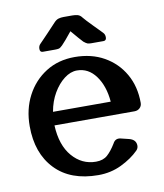

<svg xmlns="http://www.w3.org/2000/svg" viewBox="-81 -768 720 845"><g transform="rotate(-10 279.5 -346.0)"><path d="M473 -67Q442 -36 394.5 -13Q347 10 291 10Q167 10 98.5 -61.5Q30 -133 30 -254Q30 -330 61.5 -390Q93 -450 148.5 -485Q204 -520 277 -520Q352 -520 408.5 -488Q465 -456 497 -400Q529 -344 529 -271Q529 -257 519.5 -248Q510 -239 496 -239H138Q142 -150 185 -100Q228 -50 291 -50Q323 -50 342 -67Q361 -84 380 -115Q391 -137 414 -132L451 -123Q482 -115 482 -88Q482 -76 473 -67ZM277 -460Q248 -460 220 -438.5Q192 -417 171 -381Q150 -345 142 -299H400Q394 -370 361 -415Q328 -460 277 -460ZM420 -603Q428 -595 428 -582Q428 -567 415 -567H360Q350 -567 344 -569Q338 -571 327 -580Q322 -585 308 -601Q294 -617 279 -635Q265 -617 251 -601Q237 -585 232 -580Q222 -570 215.5 -568.5Q209 -567 199 -567H144Q131 -567 131 -582Q131 -595 139 -603Q143 -607 154 -618.5Q165 -630 178 -643.5Q191 -657 202 -669Q213 -681 217 -685Q227 -696 237.5 -699Q248 -702 260 -702H299Q313 -702 323.5 -699Q334 -696 342 -685Q346 -680 356.5 -668.5Q367 -657 380.5 -643.5Q394 -630 405 -618.5Q416 -607 420 -603Z"/></g></svg>

Font: Yusei Magic
Style: Regular
Weight: 400
Designer: Tanukizamurai
Foundry: Yusei Magic Project
Version: Version 1.200